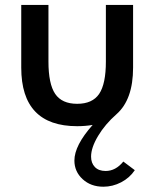

<svg xmlns="http://www.w3.org/2000/svg" viewBox="-20 -485 611 760"><path d="M64.1 -465.5H171.8V-241.4Q171.8 -152.7 198.4 -113.4Q225 -74.1 285.5 -74.1Q345.9 -74.1 372.5 -113.4Q399.1 -152.7 399.1 -241.4V-465.5H506.8V-217.3Q506.8 -90.9 441.4 -33.2Q395.9 6.8 368.2 53.2Q340.5 99.5 340.5 135Q340.5 160.5 355.5 176.1Q370.5 191.8 398.2 191.8Q437.7 191.8 468.2 154.5L513.6 188.6Q493.2 219.1 459.5 236.6Q425.9 254.1 389.1 254.1Q339.5 254.1 307 224.1Q274.5 194.1 274.5 150.5Q274.5 90.9 346.8 9.5Q316.8 14.5 285.5 14.5Q64.1 14.5 64.1 -217.3Z"/></svg>

Font: Spartan MB SemBd
Style: Regular
Weight: 600
Designer: Matt Bailey, Mirko Velimirovic
Foundry: Matt Bailey
Version: Version 1.005